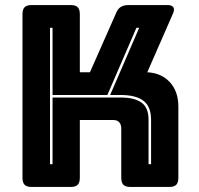

<svg xmlns="http://www.w3.org/2000/svg" viewBox="-20 -740 786 760"><path d="M188 -90V-354H457Q512 -354 540 -334Q568 -314 568 -266V-90H578V-266Q578 -318 548 -341Q518 -364 457 -364H416L531 -630H520L405 -364H188V-630H178V-90ZM260 0H105Q86 0 77.5 -8.5Q69 -17 69 -36V-684Q69 -703 77.5 -711.5Q86 -720 105 -720H260Q279 -720 287.5 -711.5Q296 -703 296 -684V-454H336L439 -687Q446 -705 458 -712.5Q470 -720 489 -720H643Q660 -720 666 -711.5Q672 -703 665 -687L563 -454Q619 -451 652.5 -414.5Q686 -378 686 -318V-36Q686 -17 677.5 -8.5Q669 0 650 0H496Q477 0 468.5 -8.5Q460 -17 460 -36V-231Q460 -247 452 -256Q444 -265 428 -265H296V-36Q296 -17 287.5 -8.5Q279 0 260 0Z"/></svg>

Font: Bungee Inline
Style: Regular
Weight: 400
Designer: David Jonathan Ross
Foundry: David Jonathan Ross
Version: Version 1.001;PS 1.0;hotconv 1.0.72;makeotf.lib2.5.5900